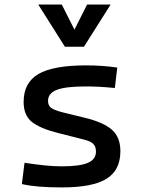

<svg xmlns="http://www.w3.org/2000/svg" viewBox="-20 -815 626 845"><path d="M252.9 9.8Q194.3 9.8 152.6 6.3Q110.8 2.9 76.2 -4.9L87.9 -98.6Q139.2 -90.8 178.5 -86.9Q217.8 -83 252.9 -83Q331.5 -83 366.9 -98.4Q402.3 -113.8 402.3 -147.5Q402.3 -170.9 389.9 -182.4Q377.4 -193.8 351.6 -200.2L232.4 -230.5Q155.8 -250 119.9 -278.8Q84 -307.6 84 -366.2Q84 -451.2 149.2 -489.3Q214.4 -527.3 359.4 -527.3Q430.7 -527.3 496.1 -517.6L485.4 -427.7Q445.8 -431.6 415.5 -433.1Q385.3 -434.6 356.4 -434.6Q269.5 -434.6 230.5 -419.7Q191.4 -404.8 191.4 -371.1Q191.4 -348.6 207.5 -338.6Q223.6 -328.6 256.8 -320.3L352.5 -296.9Q434.1 -277.3 471.9 -244.6Q509.8 -211.9 509.8 -149.4Q509.8 -65.9 448.7 -28.1Q387.7 9.8 252.9 9.8ZM265.6 -609.4 148.4 -794.9H252L307.6 -684.6L363.3 -794.9H466.8L349.6 -609.4Z"/></svg>

Font: Caskaydia Cove
Style: Regular
Weight: 400
Monospace: yes
Designer: Aaron Bell
Foundry: Saja Typeworks
Version: Version 4.300; ttfautohint (v1.8.3)